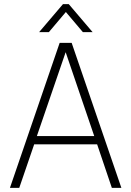

<svg xmlns="http://www.w3.org/2000/svg" viewBox="-20 -907 633 927"><path d="M284 -887H312L427 -752H380L298 -849L216 -752H169ZM28 0 268 -700H326L566 0H520L449 -210H145L73 0ZM158 -250H435L297 -655Z"/></svg>

Font: Haskoy ExtraLight
Style: Regular
Weight: 200
Designer: Ertekin Erdin
Foundry: Ertekin Erdin
Version: Version 2.000; ttfautohint (v1.8.4.7-5d5b)